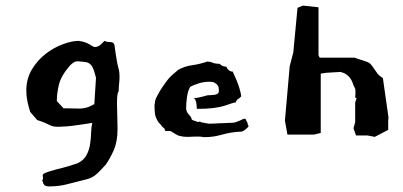

<svg xmlns="http://www.w3.org/2000/svg" viewBox="-20 -492 1439 686"><path d="M404 -166Q404 -179 405.5 -192Q407 -205 407 -217Q407 -227 406 -235Q405 -243 402.5 -251.5Q400 -260 398 -271.5Q396 -283 393 -302Q391 -320 389 -331Q387 -342 372 -342Q366 -342 361 -343Q356 -344 355 -346Q353 -346 350 -342.5Q347 -339 342 -334.5Q337 -330 331.5 -327Q326 -324 319 -324Q316 -324 311.5 -326.5Q307 -329 300.5 -333Q294 -337 284.5 -340.5Q275 -344 261 -346Q237 -346 204.5 -334Q172 -322 143 -299.5Q114 -277 94 -244Q74 -211 74 -168Q74 -149 78 -129.5Q82 -110 88 -92L113 -63Q129 -58 138.5 -54Q148 -50 155.5 -46Q163 -42 170.5 -40.5Q178 -39 190 -39Q200 -39 218.5 -40.5Q237 -42 256.5 -45Q276 -48 291 -50Q306 -52 310 -53Q306 -39 305.5 -18.5Q305 2 302 22.5Q299 43 289.5 61.5Q280 80 258 91Q250 94 227 101Q204 108 182 113Q153 121 143.5 125Q134 129 133 132.5Q132 136 133.5 141Q135 146 130 155Q134 155 134 160V161Q134 165 139 169.5Q144 174 156 174Q191 174 221 166Q251 158 272 153Q283 150 291.5 148Q300 146 309.5 141Q319 136 330 125.5Q341 115 358 96Q373 75 386.5 44.5Q400 14 400 -32Q400 -53 399 -77Q398 -101 398 -122Q398 -138 399 -149Q400 -160 404 -166ZM259 -273Q274 -272 284.5 -270.5Q295 -269 302 -263Q309 -257 313.5 -245.5Q318 -234 323 -214L317 -120Q302 -111 288.5 -107.5Q275 -104 265 -104Q254 -104 242.5 -104.5Q231 -105 219 -105H207L183 -131Q183 -158 190.5 -189.5Q198 -221 230 -258Q236 -264 242.5 -268.5Q249 -273 259 -273Z M868 -44 865 -48Q865 -53 862 -57.5Q859 -62 857 -68Q851 -68 846 -65.5Q841 -63 835.5 -60.5Q830 -58 822.5 -55.5Q815 -53 804 -53H799Q787 -52 778 -52Q769 -52 761 -51.5Q753 -51 745 -50.5Q737 -50 726 -50Q707 -53 701.5 -54.5Q696 -56 696 -56Q696 -56 697 -56Q698 -56 694 -58Q693 -57 692 -57Q691 -57 690.5 -56.5Q690 -56 688 -56Q677 -60 670.5 -62Q664 -64 664 -69Q664 -73 654.5 -83Q645 -93 645 -106Q645 -121 648 -144.5Q651 -168 660 -182Q668 -187 688 -193.5Q708 -200 728 -200Q740 -200 746.5 -196.5Q753 -193 757 -188Q761 -183 761.5 -177.5Q762 -172 762 -167Q762 -160 757 -157Q752 -154 745 -153Q738 -152 731 -152Q724 -152 719 -151Q699 -145 686.5 -143Q674 -141 672 -141Q677 -139 679 -133Q681 -127 682 -120.5Q683 -114 683 -108.5Q683 -103 684 -103Q719 -103 742 -106Q765 -109 780 -113.5Q795 -118 804 -121.5Q813 -125 822 -126Q826 -136 831 -138.5Q836 -141 842 -148Q840 -162 835.5 -176.5Q831 -191 826 -203.5Q821 -216 816.5 -225Q812 -234 812 -236Q805 -236 800.5 -239Q796 -242 793.5 -245Q791 -248 790 -251Q789 -254 788 -254Q777 -254 771 -259Q767 -261 765 -264Q749 -264 740 -268Q731 -272 720 -272Q695 -263 666.5 -259Q638 -255 616 -242Q604 -232 594 -223Q584 -214 576 -203Q568 -192 559 -179Q550 -166 541 -148Q536 -140 534.5 -132Q533 -124 532 -116Q532 -101 533.5 -86.5Q535 -72 547 -54Q552 -50 555.5 -45Q559 -40 559 -40L565 -35Q567 -35 568.5 -29.5Q570 -24 571 -24H589Q601 -17 608 -12.5Q615 -8 621 -6.5Q627 -5 634 -4Q641 -3 652 -3Q658 -3 664.5 -3.5Q671 -4 678 -4Q684 -4 691 -4Q698 -4 708 -2Q730 -2 744.5 -4.5Q759 -7 773.5 -11Q788 -15 804.5 -18Q821 -21 845 -22Q851 -24 859.5 -31.5Q868 -39 868 -41Q868 -44 863 -44Z M1288 -272Q1282 -274 1277 -276Q1272 -278 1267 -279L1246 -286H1122L1118 -295V-466L1062 -472L1043 -464L1028 -305L1015 -255L998 -61L1007 -11H1101L1126 -17V-229L1146 -232L1197 -235Q1209 -232 1217.5 -226Q1226 -220 1231 -213Q1236 -206 1238.5 -200Q1241 -194 1242 -190Q1244 -184 1247 -179.5Q1250 -175 1250 -167Q1250 -163 1250 -157.5Q1250 -152 1249 -143L1254 -142L1249 -125V-55L1243 -34L1252 -8H1293L1319 -3L1367 -28V-60L1368 -73L1348 -213Q1335 -221 1328.5 -229.5Q1322 -238 1316.5 -246.5Q1311 -255 1305 -262Q1299 -269 1288 -272Z"/></svg>

Font: Dokdo
Style: Regular
Weight: 400
Version: Version 2.00